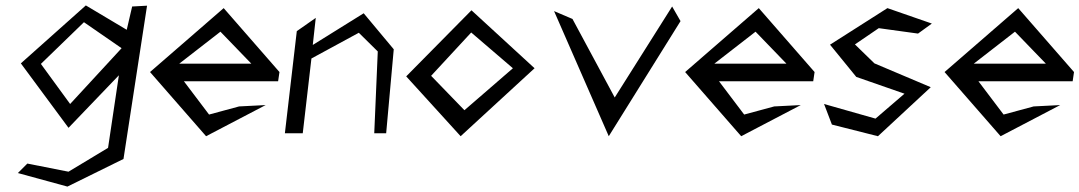

<svg xmlns="http://www.w3.org/2000/svg" viewBox="-20 -492 3986 709"><path d="M239 -108 131 -256 290 -410 429 -314ZM297 -472 57 -258 233 -20 419 -214 379 54 233 142 81 112 46 147 229 197 436 95 523 -471 468 -468 448 -382Z M659 -192H1007L1012 -226L806 -462L534 -226L741 11L961 -104L863 -99L752 -69ZM908 -257H642L794 -375Z M1130 -276 1305 -371 1375 -302 1362 0H1406L1434 -310L1323 -443L1135 -326L1146 -426L1076 -377L1032 0H1098Z M1572 -212 1720 -372 1874 -240 1695 -85ZM1480 -210 1681 11 1954 -240 1721 -454Z M2094 -422 2026 -451 2228 11 2493 -414 2462 -468 2250 -132Z M2635 -192H2983L2988 -226L2782 -462L2510 -226L2717 11L2937 -104L2839 -99L2728 -69ZM2884 -257H2618L2770 -375Z M3142 -208 3320 -146 3213 -54 3023 -108 3052 -32 3222 11 3417 -170 3209 -258 3137 -328 3225 -388 3370 -368 3421 -405 3257 -462 3045 -327Z M3593 -192H3941L3946 -226L3740 -462L3468 -226L3675 11L3895 -104L3797 -99L3686 -69ZM3842 -257H3576L3728 -375Z"/></svg>

Font: Stormblade
Style: Obl
Weight: 400
Designer: Mew Too
Foundry: Cannot Into Space Fonts
Version: Version 0.77